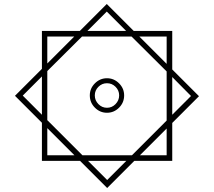

<svg xmlns="http://www.w3.org/2000/svg" viewBox="-20 -742 1071 962"><path d="M190 64V-127L55 -262L190 -397V-587H380L515 -722L650 -587H843V-394L977 -260L843 -126V64H653L517 200L381 64ZM515 -684 418 -587H612ZM217 -559V-424L352 -559ZM393 36H641L815 -138V-384L639 -559H391L217 -386V-140ZM815 -559H678L815 -422ZM94 -263 190 -167V-359ZM937 -261 843 -356V-167ZM516 -177Q481 -177 455.5 -202.5Q430 -228 430 -264Q430 -299 455.5 -324.5Q481 -350 516 -350Q551 -350 576.5 -324.5Q602 -299 602 -264Q602 -228 576.5 -202.5Q551 -177 516 -177ZM516 -202Q541 -202 559 -220.5Q577 -239 577 -264Q577 -289 559 -307Q541 -325 516 -325Q491 -325 473 -307Q455 -289 455 -264Q455 -239 473 -220.5Q491 -202 516 -202ZM217 36H353L217 -100ZM815 36V-98L681 36ZM517 160 613 64H421Z"/></svg>

Font: Noto Sans Arabic UI SmCn XLt
Style: Regular
Weight: 200
Width: 4
Designer: Monotype Design Team, Nadine Chahine and Nizar Qandah
Foundry: Monotype Imaging Inc.
Version: Version 2.010; ttfautohint (v1.8.4.7-5d5b)